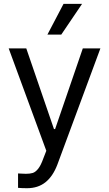

<svg xmlns="http://www.w3.org/2000/svg" viewBox="-20 -783 569 1002"><path d="M74.2 197.3C88.5 198.6 104.2 199.2 121.1 199.2C158.9 199.2 190.8 189 216.8 168.5C242.8 147.9 263.7 117.2 279.3 76.2L503.9 -530.3H412.1L267.6 -109.4H261.7L117.2 -530.3H25.4L221.7 3.9L206.1 43.9C197.6 68 188.6 85.9 179.2 97.7C169.8 109.4 160.3 116.7 150.9 119.6C141.4 122.6 129.6 124 115.2 124C103.5 124 95.1 123.7 89.8 123L74.2 122.1ZM311.5 -762.7 227.5 -602.5H299.8L408.2 -762.7Z"/></svg>

Font: Pretendard Variable
Style: Regular
Weight: 400
Designer: Base glyphs from Inter by Rasmus Andersson; Hangeul glyphs from Noto Sans CJK(Source Han Sans) by Jang Soo-young and Kan
Foundry: Kil Hyung-jin
Version: Version 1.309;Glyphs 3.2 (3225)